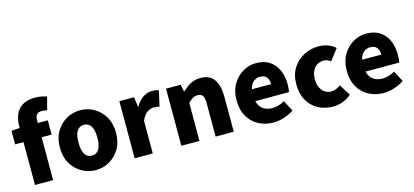

<svg xmlns="http://www.w3.org/2000/svg" viewBox="-61 -1158 3483 1617"><g transform="rotate(-15 1680.5 -349.5)"><path d="M89 0V-515Q89 -568 107 -612.5Q125 -657 167 -684Q209 -711 278 -711Q312 -711 338 -705Q364 -699 380 -693L351 -581Q326 -587 302 -587Q276 -587 261.5 -572Q247 -557 247 -520V0ZM16 -374V-492L100 -498H334V-374Z M618 12Q554 12 498.5 -19Q443 -50 408 -108Q373 -166 373 -249Q373 -332 408 -390Q443 -448 498.5 -479Q554 -510 618 -510Q681 -510 736.5 -479Q792 -448 827 -390Q862 -332 862 -249Q862 -166 827 -108Q792 -50 736.5 -19Q681 12 618 12ZM618 -115Q646 -115 664.5 -131.5Q683 -148 691.5 -178Q700 -208 700 -249Q700 -290 691.5 -320Q683 -350 664.5 -366.5Q646 -383 618 -383Q589 -383 570.5 -366.5Q552 -350 543.5 -320Q535 -290 535 -249Q535 -208 543.5 -178Q552 -148 570.5 -131.5Q589 -115 618 -115Z M958 0V-498H1086L1098 -411H1101Q1129 -462 1167 -486Q1205 -510 1243 -510Q1265 -510 1279 -507.5Q1293 -505 1303 -500L1273 -366Q1261 -369 1250 -370.5Q1239 -372 1223 -372Q1195 -372 1165 -352.5Q1135 -333 1116 -283V0Z M1365 0V-498H1493L1505 -436H1508Q1539 -466 1577.5 -488Q1616 -510 1667 -510Q1749 -510 1785.5 -455.5Q1822 -401 1822 -308V0H1664V-288Q1664 -339 1650.5 -357.5Q1637 -376 1608 -376Q1582 -376 1563.5 -364.5Q1545 -353 1523 -332V0Z M2167 12Q2096 12 2038 -19Q1980 -50 1946.5 -108Q1913 -166 1913 -249Q1913 -330 1947 -388Q1981 -446 2035.5 -478Q2090 -510 2150 -510Q2222 -510 2269.5 -478Q2317 -446 2340.5 -391.5Q2364 -337 2364 -270Q2364 -249 2362 -230Q2360 -211 2358 -202H2037L2035 -306H2230Q2230 -342 2212.5 -366Q2195 -390 2153 -390Q2130 -390 2107.5 -377Q2085 -364 2071 -333Q2057 -302 2059 -249Q2060 -193 2080 -162Q2100 -131 2129 -119.5Q2158 -108 2189 -108Q2216 -108 2242.5 -116Q2269 -124 2296 -139L2346 -45Q2307 -18 2259 -3Q2211 12 2167 12Z M2686 12Q2614 12 2557 -19Q2500 -50 2467 -108Q2434 -166 2434 -249Q2434 -332 2471 -390Q2508 -448 2567.5 -479Q2627 -510 2697 -510Q2742 -510 2779 -495.5Q2816 -481 2842 -457L2768 -360Q2755 -370 2740.5 -376.5Q2726 -383 2706 -383Q2673 -383 2648 -366.5Q2623 -350 2609.5 -320Q2596 -290 2596 -249Q2596 -208 2610 -178Q2624 -148 2648 -131.5Q2672 -115 2702 -115Q2725 -115 2746 -123.5Q2767 -132 2786 -146L2847 -49Q2816 -20 2773.5 -4Q2731 12 2686 12Z M3128 12Q3057 12 2999 -19Q2941 -50 2907.5 -108Q2874 -166 2874 -249Q2874 -330 2908 -388Q2942 -446 2996.5 -478Q3051 -510 3111 -510Q3183 -510 3230.5 -478Q3278 -446 3301.5 -391.5Q3325 -337 3325 -270Q3325 -249 3323 -230Q3321 -211 3319 -202H2998L2996 -306H3191Q3191 -342 3173.5 -366Q3156 -390 3114 -390Q3091 -390 3068.5 -377Q3046 -364 3032 -333Q3018 -302 3020 -249Q3021 -193 3041 -162Q3061 -131 3090 -119.5Q3119 -108 3150 -108Q3177 -108 3203.5 -116Q3230 -124 3257 -139L3307 -45Q3268 -18 3220 -3Q3172 12 3128 12Z"/></g></svg>

Font: Mada ExtraBold
Style: Regular
Weight: 800
Designer: Khaled Hosny
Version: Version 1.5